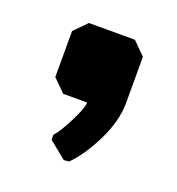

<svg xmlns="http://www.w3.org/2000/svg" viewBox="-68 -198 377 408"><g transform="rotate(20 120.0 6.0)"><path d="M200.2 -111.8V-7.8Q200.2 32.7 178 78.4Q155.8 124 128.9 150.9L117.2 151.9L78.1 120.1V108.9Q88.4 98.6 105.2 65.7Q122.1 32.7 122.1 20H67.9L40 -7.8V-111.8L67.9 -140.1H171.9Z"/></g></svg>

Font: Yokawerad
Style: Regular
Weight: 500
Designer: gluk
Foundry: gluk
Version: Version 0.79